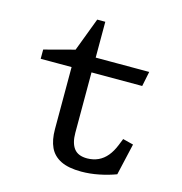

<svg xmlns="http://www.w3.org/2000/svg" viewBox="-102 -764 824 868"><g transform="rotate(15 310.0 -330.0)"><path d="M190.8 -143.2V-450.2L213.3 -433.5H46.2V-476.7L212.3 -520.7L176.2 -483L247.2 -670.7H285V-485.7L262.5 -503H535.5L521.3 -433.5H262.3L284 -450.2V-150.8Q284 -103.3 303.2 -77.9Q322.5 -52.5 365.5 -52.8Q394 -53.2 417.1 -63.9Q440.2 -74.7 457.7 -95.8Q475.2 -116.8 488 -148.7L500.3 -179.5L549.7 -167L515.8 -18.8Q479.7 -5.2 437.5 3.3Q395.3 11.8 354.7 11.8Q294.7 11.8 258.6 -6.2Q222.5 -24.3 206.7 -58.3Q190.8 -92.3 190.8 -143.2Z"/></g></svg>

Font: Monaspace Xenon Var
Style: Regular
Weight: 400
Designer: Riley Cran and the Lettermatic Team
Version: Version 1.000 (Monaspace Xenon Var)